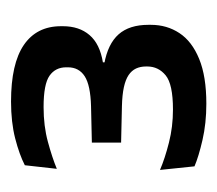

<svg xmlns="http://www.w3.org/2000/svg" viewBox="-43 -706 394 348"><g transform="rotate(-90 154.0 -532.0)"><path d="M140 -355Q104.5 -355 74.2 -362Q44 -369 26.5 -376.5L20 -439Q41 -430 69.5 -422.8Q98 -415.5 129.5 -415.5Q175.5 -415.5 191.5 -428.8Q207.5 -442 207.5 -462V-464.5Q207.5 -474.5 203.8 -482.5Q200 -490.5 191.8 -496Q183.5 -501.5 169.8 -504.5Q156 -507.5 135.5 -508L69.5 -509.5V-562.5L135.5 -564Q173.5 -565 189.8 -575.5Q206 -586 206 -606V-609Q206 -628.5 190.8 -639.2Q175.5 -650 134 -650Q99.5 -650 71 -642.2Q42.5 -634.5 22 -626L28.5 -684Q48 -694 77.2 -701.5Q106.5 -709 144 -709Q212.5 -709 246.5 -685.8Q280.5 -662.5 280.5 -618.5V-615Q280.5 -585.5 264.5 -566.8Q248.5 -548 215 -542.5V-534.5L212.5 -540Q248.5 -533.5 265.8 -514Q283 -494.5 283 -460V-455.5Q283 -426.5 268 -403.8Q253 -381 221.2 -368Q189.5 -355 140 -355Z"/></g></svg>

Font: Anek Devanagari Medium
Style: Regular
Weight: 500
Designer: Kailash Malviya (Devanagari) & Yesha Goshar (Latin)
Foundry: Ek Type
Version: Version 1.003